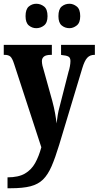

<svg xmlns="http://www.w3.org/2000/svg" viewBox="-22 -775 525 1022"><path d="M18 169Q76 169 110.5 149Q145 129 165 93Q185 57 198 9L53 -435Q43 -466 32.5 -474.5Q22 -483 3 -483H-2V-536H254V-483H250Q223 -483 212 -474Q201 -465 201 -450Q201 -439 204 -425.5Q207 -412 212 -397L256 -239Q266 -202 271.5 -170.5Q277 -139 279 -118Q282 -142 285.5 -163.5Q289 -185 295 -206L343 -394Q347 -405 350 -421.5Q353 -438 353 -450Q353 -468 342 -474Q331 -480 307 -482L303 -483V-536H483V-483H480Q457 -483 442.5 -467.5Q428 -452 416 -412L293 -4Q272 65 252.5 110Q233 155 207 180.5Q181 206 140.5 216.5Q100 227 35 227H18ZM348 -625Q324 -625 306.5 -639.5Q289 -654 289 -689Q289 -726 306.5 -740.5Q324 -755 348 -755Q368 -755 386.5 -740.5Q405 -726 405 -689Q405 -654 386.5 -639.5Q368 -625 348 -625ZM171 -625Q149 -625 131.5 -639.5Q114 -654 114 -689Q114 -726 131.5 -740.5Q149 -755 171 -755Q194 -755 212.5 -740.5Q231 -726 231 -689Q231 -654 212.5 -639.5Q194 -625 171 -625Z"/></svg>

Font: Noto Serif Tamil ExtraCondensed ExtraBold
Style: Italic
Weight: 800
Width: 2
Italic angle: -12°
Designer: Indian Type Foundry, Tom Grace, and the Monotype Design Team
Foundry: Monotype Imaging Inc.
Version: Version 2.003; ttfautohint (v1.8.4.7-5d5b)